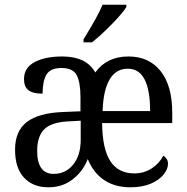

<svg xmlns="http://www.w3.org/2000/svg" viewBox="-20 -786 796 816"><path d="M44 -150Q44 -229 94 -267.5Q144 -306 248 -310L322 -313V-373Q322 -436 306 -466.5Q290 -497 241 -497Q194 -497 177.5 -469Q161 -441 161 -388Q120 -388 101 -402.5Q82 -417 82 -450Q82 -498 127 -522Q172 -546 244 -546Q295 -546 330 -529.5Q365 -513 385 -478Q434 -546 526 -546Q613 -546 662.5 -484Q712 -422 712 -307V-263H414Q415 -153 449 -101Q483 -49 551 -49Q591 -49 623.5 -69.5Q656 -90 674 -124Q682 -120 688 -111Q694 -102 694 -90Q694 -68 675.5 -44.5Q657 -21 621 -5.5Q585 10 534 10Q469 10 423 -20.5Q377 -51 353 -110Q334 -60 290.5 -25Q247 10 185 10Q121 10 82.5 -30.5Q44 -71 44 -150ZM618 -314Q618 -494 523 -494Q473 -494 446 -448.5Q419 -403 416 -314ZM323 -192V-273L268 -270Q197 -266 167.5 -236Q138 -206 138 -145Q138 -47 208 -47Q259 -47 291 -86.5Q323 -126 323 -192ZM335 -619Q397 -719 416 -766H517V-756Q501 -730 455 -683Q409 -636 371 -606H335Z"/></svg>

Font: Noto Serif Narrow
Style: Regular
Weight: 400
Width: 4
Designer: Monotype Design Team
Foundry: Monotype Imaging Inc.
Version: Version 1.001